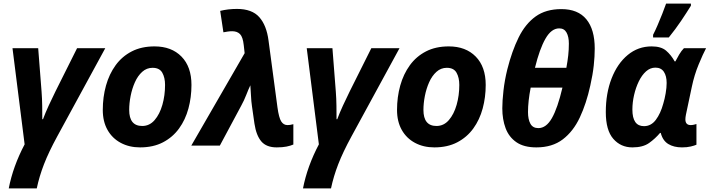

<svg xmlns="http://www.w3.org/2000/svg" viewBox="-20 -816 3977 1076"><path d="M29 240Q53 116 118 -7L50 -546H194L213 -302Q216 -263 216.5 -223Q217 -183 217 -148H221Q234 -183 253 -224.5Q272 -266 291 -304L412 -546H570L301 -52Q253 36 226.5 104.5Q200 173 186 240Z M765 10Q704 10 656.5 -15.5Q609 -41 582.5 -88Q556 -135 556 -200Q556 -272 574 -336.5Q592 -401 628 -450.5Q664 -500 718.5 -528Q773 -556 846 -556Q941 -556 997 -499Q1053 -442 1053 -340Q1053 -271 1036 -208Q1019 -145 983.5 -96Q948 -47 893.5 -18.5Q839 10 765 10ZM777 -110Q818 -110 846.5 -143Q875 -176 890 -228.5Q905 -281 905 -340Q905 -381 889.5 -408.5Q874 -436 835 -436Q802 -436 777 -413.5Q752 -391 736 -355Q720 -319 712 -278Q704 -237 704 -200Q704 -110 777 -110Z M1531 10Q1473 10 1444.5 -23.5Q1416 -57 1406 -123L1392 -221Q1388 -247 1386.5 -281.5Q1385 -316 1383 -338Q1372 -315 1360 -284Q1348 -253 1332 -224L1212 0H1052L1351 -518L1346 -563Q1341 -609 1325 -625Q1309 -641 1281 -641Q1268 -641 1255.5 -639Q1243 -637 1232 -635L1214 -755Q1258 -766 1308 -766Q1392 -766 1433 -720Q1474 -674 1485 -588L1535 -214Q1543 -156 1556 -135.5Q1569 -115 1591 -115Q1598 -115 1605.5 -116Q1613 -117 1624 -120V-6Q1608 1 1585.5 5.5Q1563 10 1531 10Z M1678 240Q1702 116 1767 -7L1699 -546H1843L1862 -302Q1865 -263 1865.5 -223Q1866 -183 1866 -148H1870Q1883 -183 1902 -224.5Q1921 -266 1940 -304L2061 -546H2219L1950 -52Q1902 36 1875.5 104.5Q1849 173 1835 240Z M2414 10Q2353 10 2305.5 -15.5Q2258 -41 2231.5 -88Q2205 -135 2205 -200Q2205 -272 2223 -336.5Q2241 -401 2277 -450.5Q2313 -500 2367.5 -528Q2422 -556 2495 -556Q2590 -556 2646 -499Q2702 -442 2702 -340Q2702 -271 2685 -208Q2668 -145 2632.5 -96Q2597 -47 2542.5 -18.5Q2488 10 2414 10ZM2426 -110Q2467 -110 2495.5 -143Q2524 -176 2539 -228.5Q2554 -281 2554 -340Q2554 -381 2538.5 -408.5Q2523 -436 2484 -436Q2451 -436 2426 -413.5Q2401 -391 2385 -355Q2369 -319 2361 -278Q2353 -237 2353 -200Q2353 -110 2426 -110Z M2986 10Q2916 10 2874 -19Q2832 -48 2813.5 -97.5Q2795 -147 2795 -209Q2795 -250 2801.5 -308Q2808 -366 2823 -427Q2849 -530 2886.5 -606Q2924 -682 2981.5 -723.5Q3039 -765 3126 -765Q3219 -765 3266 -708Q3313 -651 3313 -544Q3313 -500 3307.5 -449Q3302 -398 3288 -336Q3266 -236 3229.5 -158Q3193 -80 3134 -35Q3075 10 2986 10ZM2978 -436H3154Q3161 -474 3164.5 -506Q3168 -538 3168 -572Q3168 -610 3155 -633.5Q3142 -657 3114 -657Q3070 -657 3037 -599.5Q3004 -542 2978 -436ZM2997 -98Q3041 -98 3073 -154Q3105 -210 3132 -325H2954Q2939 -248 2939 -188Q2939 -147 2952.5 -122.5Q2966 -98 2997 -98Z M3524 10Q3459 10 3417 -38Q3375 -86 3375 -188Q3375 -293 3407.5 -376.5Q3440 -460 3498 -508Q3556 -556 3632 -556Q3685 -556 3713 -532Q3741 -508 3761 -472H3765Q3773 -488 3786 -510Q3799 -532 3813 -546H3937Q3920 -514 3895.5 -455Q3871 -396 3857 -329L3824 -173Q3821 -158 3821 -147Q3821 -115 3851 -115Q3859 -115 3868 -117Q3877 -119 3883 -121V-5Q3872 0 3851 5Q3830 10 3802 10Q3756 10 3725 -9Q3694 -28 3683 -71H3679Q3652 -39 3617.5 -14.5Q3583 10 3524 10ZM3589 -109Q3629 -109 3655.5 -144.5Q3682 -180 3697 -235Q3705 -261 3710.5 -293Q3716 -325 3716 -351Q3716 -390 3700.5 -413.5Q3685 -437 3653 -437Q3624 -437 3600.5 -416Q3577 -395 3560 -360Q3543 -325 3533.5 -283.5Q3524 -242 3524 -202Q3524 -109 3589 -109ZM3640 -606V-621Q3652 -644 3665.5 -675.5Q3679 -707 3691.5 -738.5Q3704 -770 3713 -796H3852V-784Q3828 -745 3797 -699Q3766 -653 3728 -606Z"/></svg>

Font: BC Sans
Style: Bold Italic
Weight: 700
Italic angle: -12°
Designer: Monotype Design Team
Province of B.C.
Foundry: Monotype Imaging Inc.
Version: Version 2.000;GOOG;noto-source:20170915:90ef993387c0